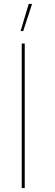

<svg xmlns="http://www.w3.org/2000/svg" viewBox="-20 -950 276 970"><path d="M125 -930.2H142.1L97.2 -793H84ZM89.8 0V-730H105V0Z"/></svg>

Font: Human Sans Thin
Style: Regular
Weight: 100
Designer: Tim Radville
Foundry: Continuum
Version: Version 1.000;FEAKit 1.0